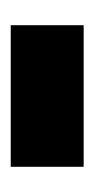

<svg xmlns="http://www.w3.org/2000/svg" viewBox="71 -447 176 358"><g transform="rotate(90 159.0 -268.0)"><path d="M27 -200V-336H291V-200Z"/></g></svg>

Font: Noto Sans Arabic SemiCondensed Extra
Style: Regular
Weight: 800
Width: 4
Designer: Nadine Chahine - Monotype Design Team
Foundry: Monotype Imaging Inc.
Version: Version 1.902